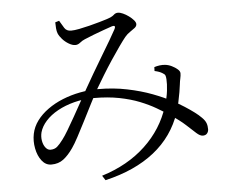

<svg xmlns="http://www.w3.org/2000/svg" viewBox="-55 -806 1110 930"><g transform="rotate(-5 500.0 -340.5)"><path d="M244.9 -721.5Q244.9 -708.5 246.1 -693Q247.3 -677.5 251.3 -667.6Q256.8 -653.9 270.3 -638.8Q283.7 -623.8 301 -613.7Q318.3 -603.5 332.5 -603.5Q345.2 -603.5 356.6 -613Q368.1 -622.4 380.6 -627.4Q399.7 -635.8 424.8 -645.3Q449.9 -654.7 474.7 -663.8Q499.6 -672.9 517.4 -678.7Q526.6 -681.3 530 -677.6Q533.3 -673.8 526.9 -661.8Q517.9 -644.7 498.6 -611.9Q479.3 -579.1 455.1 -539Q430.9 -498.8 407.4 -458.6Q383.9 -418.4 365.9 -386.4Q350.4 -359 331.9 -325.3Q313.3 -291.5 294.3 -257.9Q275.2 -224.3 258.5 -196.1Q241.9 -168 229.9 -152.6Q213.6 -130.7 200.8 -119.7Q187.9 -108.8 168.1 -108.8Q155 -108.8 144.6 -121.8Q134.2 -134.9 130.5 -155.4Q126.9 -175.8 132.1 -196.6Q140 -225.1 163.2 -250.9Q186.4 -276.8 222.4 -296.7Q258.3 -316.5 303.3 -328.2Q348.2 -339.9 398.9 -339.9Q466.9 -339.9 521.9 -329.2Q576.9 -318.4 620.2 -301.2Q663.5 -283.9 697.6 -264.1Q731.6 -244.4 758.4 -226.3Q805.3 -195.7 833.2 -169.8Q861.1 -143.8 878.6 -128.2Q896.1 -112.5 909.4 -112.5Q923.1 -112.5 930.1 -120.9Q937.1 -129.3 937.3 -141Q937.5 -157.7 932.5 -171.1Q927.5 -184.5 913 -198.8Q899.4 -212.8 879.4 -227.7Q859.5 -242.6 834 -259Q808.5 -275.4 777.6 -291.9Q739.9 -312.3 685.5 -333Q631.1 -353.7 564.6 -367.4Q498.1 -381.2 423.6 -381.2Q378.7 -381.2 334.3 -372.6Q289.8 -364 249.8 -347.8Q209.7 -331.6 176.9 -308Q144.1 -284.5 122.7 -255.5Q101.2 -226.4 94.3 -192.5Q87.3 -158 94.3 -121.6Q101.3 -85.2 120.1 -61.1Q139 -36.9 166.6 -36.9Q201.2 -36.9 225.4 -55.5Q249.7 -74 272.7 -107.3Q285.6 -125.6 303.2 -158.6Q320.7 -191.5 341.3 -231.8Q361.8 -272.1 382.2 -312.4Q402.6 -352.7 420.7 -384.6Q436.5 -411.6 457.8 -446.5Q479.1 -481.3 502 -515.9Q524.9 -550.4 544.9 -578.7Q564.9 -606.9 576.6 -621.3Q588.3 -635.2 601.7 -643.9Q615 -652.6 625.2 -660.7Q635.3 -668.7 635.3 -679Q635.3 -687.5 626.1 -698.2Q616.9 -708.8 603.3 -718.8Q589.7 -728.8 575.6 -735.1Q561.4 -741.5 551 -741.5Q539.1 -741.5 530.1 -732.7Q521.1 -723.8 494.7 -715.2Q481.4 -710.8 458.1 -704.2Q434.9 -697.6 408.5 -690.9Q382 -684.2 357.9 -679.5Q333.8 -674.8 318 -674.8Q296 -674.8 285.9 -690.9Q275.9 -707 264 -727.4ZM703.4 -444.7Q727.3 -439.7 741.1 -430.8Q751.1 -425.2 753.9 -419.2Q756.6 -413.1 757.4 -399.9Q759 -378.1 755.1 -344.1Q751.2 -310.1 738.2 -269.7Q703.8 -160.9 618.5 -80.9Q533.3 -0.9 406.2 38.5L420.9 61.4Q565.9 27.7 659.8 -46.6Q753.8 -121 792.3 -235.5Q799.4 -258.1 805 -283.6Q810.6 -309.2 814.4 -331.9Q818.2 -354.6 819.7 -367.7Q821.7 -385.6 824.7 -398.5Q827.7 -411.4 827.7 -423Q827.7 -432.9 816.4 -442.7Q805.1 -452.6 789.2 -460.4Q773.2 -468.3 757.1 -469.9Q745 -471.5 730.5 -469.6Q716 -467.7 704 -463.6Z"/></g></svg>

Font: Source Han Serif JP VF
Style: Regular
Weight: 250
Designer: Ryoko NISHIZUKA 西塚涼子 (kana & ideographs); Frank Grießhammer (Latin, Greek & Cyrillic); Wenlong ZHANG 张文龙 (bopomofo); San
Foundry: Adobe
Version: Version 2.001;hotconv 1.1.0;makeotfexe 2.6.0